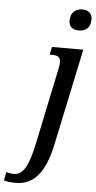

<svg xmlns="http://www.w3.org/2000/svg" viewBox="-191 -798 539 1075"><g transform="rotate(5 78.0 -260.0)"><path d="M217 -641C254 -641 283 -660 283 -709C283 -745 258 -760 227 -760C190 -760 161 -737 161 -692C161 -657 184 -641 217 -641ZM-59 240C29 239 100 184 137 8L252 -536H76L67 -492H80C111 -492 128 -485 128 -454C128 -442 126 -433 123 -417L34 8C6 141 -23 191 -78 191C-91 191 -108 187 -117 184L-127 232C-107 237 -86 240 -59 240Z"/></g></svg>

Font: Noto Serif Condensed Medium
Style: Italic
Weight: 500
Width: 3
Italic angle: -12°
Designer: Monotype Design Team
Foundry: Monotype Imaging Inc.
Version: Version 2.013